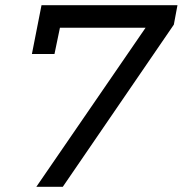

<svg xmlns="http://www.w3.org/2000/svg" viewBox="-20 -720 704 740"><path d="M140 -700H664L650 -625L222 0H120L541 -613H211L190 -512H103Z"/></svg>

Font: TypoPRO Montserrat Alternates
Style: Italic
Weight: 400
Italic angle: -11.3°
Designer: Julieta Ulanovsky
Foundry: Julieta Ulanovsky
Version: Version 6.001